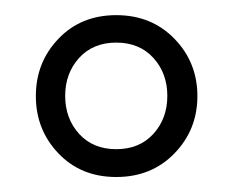

<svg xmlns="http://www.w3.org/2000/svg" viewBox="-20 -695 310 256"><path d="M57.9 -490.5Q27.8 -522 27.8 -566.9Q27.8 -611.8 57.9 -643.3Q87.9 -674.8 135 -674.8Q182.1 -674.8 212.6 -643.3Q243.2 -611.8 243.2 -566.9Q243.2 -522 212.6 -490.5Q182.1 -459 135 -459Q87.9 -459 57.9 -490.5ZM85.4 -617.7Q66.9 -597.2 66.9 -567.1Q66.9 -537.1 85.4 -516.6Q104 -496.1 135 -496.1Q166 -496.1 184.6 -516.6Q203.1 -537.1 203.1 -567.1Q203.1 -597.2 184.6 -617.7Q166 -638.2 135 -638.2Q104 -638.2 85.4 -617.7Z"/></svg>

Font: Carme
Style: Regular
Weight: 400
Version: 1.000